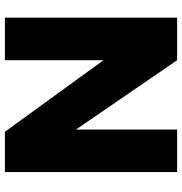

<svg xmlns="http://www.w3.org/2000/svg" viewBox="-0 -728 728 767"><g transform="rotate(90 363.5 -344.0)"><path d="M220 -688 497 -284V-688H667V0H506L220 -394V0H50V-688Z"/></g></svg>

Font: Roundo Variable
Style: Regular
Weight: 200
Designer: Shiva Nallaperumal
Foundry: Indian Type Foundry
Version: Version 2.000